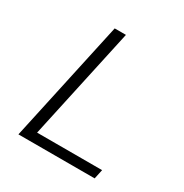

<svg xmlns="http://www.w3.org/2000/svg" viewBox="-154 -781 867 903"><g transform="rotate(30 279.0 -329.0)"><path d="M494 -51 483 0H69L212 -658H273L141 -51Z"/></g></svg>

Font: Ysabeau Infant Semilight
Style: Italic
Weight: 300
Italic angle: -12°
Designer: Christian Thalmann (Catharsis Fonts)
Version: Version 0.003